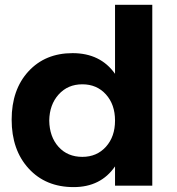

<svg xmlns="http://www.w3.org/2000/svg" viewBox="-20 -762 725 788"><path d="M452.1 -742.2H605V0H452.1V-79.1Q393.6 5.9 282.2 5.9Q167.5 5.9 97.7 -70.3Q27.8 -146.5 27.8 -271Q27.8 -394 96.7 -469Q165.5 -543.9 277.8 -543.9Q392.1 -543.9 452.1 -459ZM317.9 -118.2Q377.4 -118.2 414.8 -159.7Q452.1 -201.2 452.1 -267.1Q452.1 -333 414.8 -374.5Q377.4 -416 317.9 -416Q258.3 -416 220.7 -374.3Q183.1 -332.5 182.1 -267.1Q183.1 -200.7 220.2 -159.4Q257.3 -118.2 317.9 -118.2Z"/></svg>

Font: Montserrat arm SemiBold
Style: Regular
Weight: 600
Designer: Julieta Ulanovsky
Foundry: Julieta Ulanovsky
Version: Version 6.000;PS 006.000;hotconv 1.0.88;makeotf.lib2.5.64775